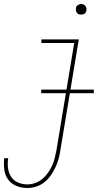

<svg xmlns="http://www.w3.org/2000/svg" viewBox="-41 -717 561 960"><path d="M96 223Q67 223 41 212.5Q15 202 -0.5 180.5Q-16 159 -19.5 131Q-23 103 -20 74H0Q-4 99 -1 123Q2 147 14.5 166.5Q27 186 49 195.5Q71 205 96 205Q115 205 135 198Q155 191 171.5 177Q188 163 200 145.5Q212 128 220.5 109Q229 90 233.5 70Q238 50 242 30L330 -502H166V-520H353L261 33Q258 55 252 77Q246 99 236 120Q226 141 212.5 160.5Q199 180 180.5 194.5Q162 209 140 216Q118 223 96 223ZM364 -644Q358 -644 352.5 -646Q347 -648 343.5 -653Q340 -658 339 -664Q338 -670 339 -676Q339 -681 341.5 -685Q344 -689 348 -691.5Q352 -694 356 -695.5Q360 -697 365 -697Q371 -697 376.5 -694.5Q382 -692 386 -687Q390 -682 391 -676Q392 -670 391 -664Q390 -659 387.5 -655Q385 -651 381.5 -648.5Q378 -646 373.5 -645Q369 -644 364 -644ZM165 -251V-269H428V-251Z"/></svg>

Font: Iosevka Curly Thin
Style: Italic
Weight: 100
Italic angle: -9°
Monospace: yes
Designer: Belleve Invis
Foundry: Belleve Invis
Version: Version 22.1.2; ttfautohint (v1.8.4)